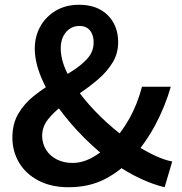

<svg xmlns="http://www.w3.org/2000/svg" viewBox="-20 -772 763 806"><path d="M268 14Q195 14 141.5 -14Q88 -42 60 -89.5Q32 -137 32 -194Q32 -252 56.5 -294Q81 -336 120 -367.5Q159 -399 202.5 -424.5Q246 -450 285 -475Q324 -500 348.5 -528Q373 -556 373 -594Q373 -614 366.5 -629.5Q360 -645 347 -654Q334 -663 314 -663Q279 -663 257 -637Q235 -611 235 -569Q235 -521 261 -467.5Q287 -414 331 -360Q375 -306 428.5 -257.5Q482 -209 537 -172Q582 -142 624.5 -121.5Q667 -101 703 -94L671 14Q621 2 567 -23.5Q513 -49 458 -87Q393 -134 333.5 -193.5Q274 -253 227 -317.5Q180 -382 153 -447Q126 -512 126 -568Q126 -619 149 -660.5Q172 -702 214 -727Q256 -752 312 -752Q388 -752 432 -708.5Q476 -665 476 -595Q476 -547 452.5 -509Q429 -471 393 -440Q357 -409 316.5 -381.5Q276 -354 240 -327Q204 -300 180.5 -269.5Q157 -239 157 -202Q157 -169 173.5 -143Q190 -117 219 -102.5Q248 -88 284 -88Q326 -88 367 -110.5Q408 -133 445 -169Q490 -215 523.5 -275Q557 -335 576 -408H697Q673 -325 633 -249.5Q593 -174 535 -109Q486 -54 420 -20Q354 14 268 14Z"/></svg>

Font: Noto Sans SC SemiBold
Style: Regular
Weight: 600
Designer: Ryoko NISHIZUKA 西塚涼子 (kana, bopomofo & ideographs); Paul D. Hunt (Latin, Greek & Cyrillic); Sandoll Communications 산돌커뮤니
Foundry: Adobe
Version: Version 2.004-H2;hotconv 1.0.118;makeotfexe 2.5.65603